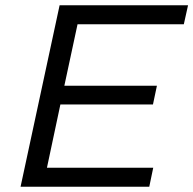

<svg xmlns="http://www.w3.org/2000/svg" viewBox="-20 -708 733 728"><path d="M58 0 206 -688H693L677 -616H274L224 -383H575L560 -312H209L158 -72H561L546 0Z"/></svg>

Font: Saira SemiExpanded
Style: Italic
Weight: 400
Width: 6
Italic angle: -12°
Designer: Hector Gatti with collaboration of the Omnibus-Type team
Foundry: Omnibus-Type
Version: Version 1.101